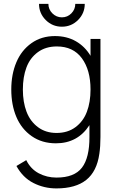

<svg xmlns="http://www.w3.org/2000/svg" viewBox="-20 -747 624 1021"><path d="M279.8 254.9Q214.4 254.9 157.7 226.1Q101.1 197.3 67.4 135.7L119.6 104.5Q143.1 151.9 186.3 174.6Q229.5 197.3 280.3 197.3Q375.5 197.3 415.8 144.5Q456.1 91.8 455.6 -19V-81.5Q393.1 15.1 277.3 15.1Q203.1 15.1 148.7 -22.9Q94.2 -61 67.1 -125Q40 -189 40 -271Q40 -351.6 66.9 -415.5Q93.8 -479.5 147 -517.3Q200.2 -555.2 272 -555.2Q335.4 -555.2 383.5 -527.6Q431.6 -500 461.4 -450.2V-540H514.2V-19Q514.2 32.2 508.3 70.8Q495.1 164.6 438.7 209.7Q382.3 254.9 279.8 254.9ZM101.6 -271Q101.6 -204.1 121.1 -152.8Q140.6 -101.6 181.9 -70.8Q223.1 -40 280.8 -40Q339.8 -40 381.1 -70.6Q422.4 -101.1 441.9 -152.3Q461.4 -203.6 461.4 -271Q461.4 -374.5 415.3 -437.3Q369.1 -500 282.2 -500Q222.7 -500 181.2 -469.5Q139.6 -439 120.6 -388.2Q101.6 -337.4 101.6 -271ZM187.5 -726.6H237.3Q237.3 -697.3 258.5 -676Q279.8 -654.8 309.1 -654.8Q338.9 -654.8 359.6 -676Q380.4 -697.3 380.4 -726.6H430.7Q430.7 -676.3 395 -640.6Q359.4 -605 309.1 -605Q258.8 -605 223.1 -640.6Q187.5 -676.3 187.5 -726.6Z"/></svg>

Font: Manrope Light
Style: Regular
Weight: 300
Designer: Mikhail Sharanda
Foundry: Mikhail Sharanda
Version: Version 4.505;FEAKit 1.0